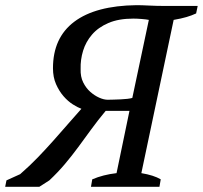

<svg xmlns="http://www.w3.org/2000/svg" viewBox="-71 -723 785 743"><path d="M694 -700 688 -671Q671 -663 650.5 -657Q630 -651 601 -646L476 -53Q524 -45 551 -29L546 0H281L286 -29Q328 -47 380 -53L430 -294H338Q308 -258 282.5 -223Q257 -188 232 -154Q207 -120 180 -88Q153 -56 120 -25L81 0H-51L-46 -25L7 -49Q46 -83 78 -116.5Q110 -150 138 -181.5Q166 -213 192 -243Q218 -273 244 -302Q230 -307 211 -319Q192 -331 175 -350.5Q158 -370 146 -397Q134 -424 134 -459Q134 -577 216.5 -639Q299 -701 457 -703Q477 -703 506 -701.5Q535 -700 566 -700ZM346 -337Q355 -337 368.5 -337.5Q382 -338 396 -338.5Q410 -339 422 -340.5Q434 -342 441 -344L505 -646Q496 -648 477.5 -649.5Q459 -651 445 -651Q388 -651 348.5 -634Q309 -617 285 -589Q261 -561 250.5 -526.5Q240 -492 241 -456Q240 -426 251 -404Q262 -382 278.5 -367.5Q295 -353 313 -345Q331 -337 346 -337Z"/></svg>

Font: PTSerifItalic
Style: Italic
Weight: 400
Italic angle: -12°
Designer: A.Korolkova, O.Umpeleva, V.Yefimov
Foundry: ParaType Ltd
Version: Version 1.000W OFL